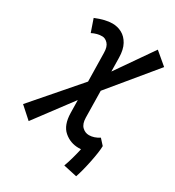

<svg xmlns="http://www.w3.org/2000/svg" viewBox="-202 -821 1000 1097"><g transform="rotate(30 297.5 -273.0)"><path d="M471.2 156.7 381.8 137.2Q393.1 106.4 402.3 72.8Q411.6 39.1 418 9.3Q410.2 9.8 402.3 9.8Q347.2 9.8 305.9 -25.9Q264.6 -61.5 263.2 -141.1L261.7 -225.1L78.6 19.5L2.4 -48.8L259.8 -345.7L256.3 -533.2Q255.9 -573.7 238.5 -592Q221.2 -610.4 201.2 -610.4Q167 -610.4 134.3 -593.3L105.5 -676.8Q169.4 -703.1 215.3 -703.1Q249 -703.1 278.1 -687.5Q307.1 -671.9 325.4 -638.7Q343.8 -605.5 344.7 -552.2L346.2 -461.9L513.7 -703.1L594.7 -634.8L348.6 -336.4L351.6 -160.2Q352.5 -120.1 371.8 -101.6Q391.1 -83 416.5 -83Q450.2 -83 483.4 -105L516.6 -68.4Q516.6 -50.3 512.2 -20Q507.8 10.3 500.7 44.2Q493.7 78.1 485.8 108.2Q478 138.2 471.2 156.7Z"/></g></svg>

Font: Cascadia Mono PL
Style: Italic
Weight: 400
Italic angle: -10°
Monospace: yes
Designer: Aaron Bell
Foundry: Saja Typeworks
Version: Version 2404.023; ttfautohint (v1.8.4)